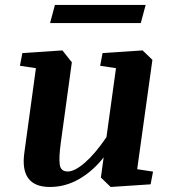

<svg xmlns="http://www.w3.org/2000/svg" viewBox="-20 -744 696 775"><path d="M181.6 10.7Q58.1 10.7 78.6 -129.9L125 -468.8L60.5 -478.5L70.3 -529.8L231.9 -540.5L270 -492.7L225.1 -165.5Q217.3 -107.4 221.2 -79.6Q225.1 -51.8 253.4 -51.8Q281.7 -51.8 323.2 -87.9Q364.7 -124 409.7 -190.4L448.2 -468.8L384.3 -478.5L394 -529.8L555.7 -540.5L595.2 -502.4L533.7 -61L597.7 -51.3L587.9 0L426.8 10.7L387.2 -27.3L398.4 -108.9Q355.5 -53.7 299.8 -21.5Q244.1 10.7 181.6 10.7ZM201.7 -724.1H567.9L548.3 -650.9H182.1Z"/></svg>

Font: NoticiaText-BoldItalic
Style: Bold Italic
Weight: 700
Italic angle: -8°
Designer: JM Sole
Foundry: JM Sole
Version: Version 1.003